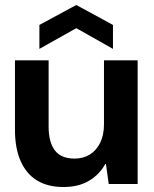

<svg xmlns="http://www.w3.org/2000/svg" viewBox="-20 -738 619 770"><path d="M234 12Q172 12 129 -14Q86 -40 63 -91.5Q40 -143 40 -218V-496H175V-230Q175 -168 200 -135Q225 -102 279 -102Q314 -102 340.5 -118.5Q367 -135 382 -166Q397 -197 397 -240V-496H532V0H416L405 -80H402Q379 -38 337 -13Q295 12 234 12ZM138 -542V-638L286 -718L433 -638V-542L286 -625Z"/></svg>

Font: DM Sans 36pt
Style: Bold
Weight: 700
Version: Version 4.004;gftools[0.9.30]